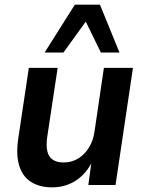

<svg xmlns="http://www.w3.org/2000/svg" viewBox="-20 -796 623 826"><path d="M204 10Q151 10 114 -13Q77 -36 62.5 -84Q48 -132 59 -203L104 -504H228L183 -206Q178 -171 183.5 -146Q189 -121 207 -109Q225 -97 253 -97Q289 -97 317 -114.5Q345 -132 363.5 -162.5Q382 -193 387 -233L427 -504H552L477 0H360L374 -103H378Q351 -48 306 -19Q261 10 204 10ZM172 -570 302 -776H410L494 -570H414L349 -703L253 -570Z"/></svg>

Font: Nunitoga
Style: Bold Italic
Weight: 700
Italic angle: -9°
Designer: Vernon Adams
Foundry: Vernon Adams
Version: Version 1.0